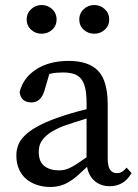

<svg xmlns="http://www.w3.org/2000/svg" viewBox="-20 -730 549 763"><path d="M214 -53Q227 -53 237.5 -55.5Q248 -58 260 -64Q272 -70 287.5 -80Q303 -90 324 -105V-259Q298 -251 273 -243Q248 -235 232 -229Q199 -216 180 -203Q161 -190 150.5 -176.5Q140 -163 137 -150.5Q134 -138 134 -127Q134 -87 156.5 -70Q179 -53 214 -53ZM416 10Q380 10 356 -11Q332 -32 326 -67Q305 -47 288 -32Q271 -17 254 -7Q237 3 219 8Q201 13 179 13Q152 13 127.5 5Q103 -3 84.5 -18.5Q66 -34 55.5 -57.5Q45 -81 45 -112Q45 -133 52 -152.5Q59 -172 77.5 -190.5Q96 -209 128 -227Q160 -245 211 -263Q234 -271 264 -280Q294 -289 324 -296V-321Q324 -357 318.5 -380.5Q313 -404 301.5 -417.5Q290 -431 272.5 -436.5Q255 -442 230 -442Q219 -442 205.5 -441Q192 -440 176 -436L157 -371Q143 -323 105 -323Q63 -323 58 -364Q72 -421 124 -454.5Q176 -488 253 -488Q332 -488 370 -448.5Q408 -409 408 -314V-101Q408 -69 417.5 -55.5Q427 -42 444 -42Q457 -42 466 -48Q475 -54 483 -64L503 -42Q485 -13 463.5 -1.5Q442 10 416 10ZM355 -596Q330 -596 312.5 -612Q295 -628 295 -653Q295 -677 312.5 -693.5Q330 -710 355 -710Q379 -710 396.5 -693.5Q414 -677 414 -653Q414 -628 396.5 -612Q379 -596 355 -596ZM145 -596Q121 -596 103.5 -612Q86 -628 86 -653Q86 -677 103.5 -693.5Q121 -710 145 -710Q170 -710 187.5 -693.5Q205 -677 205 -653Q205 -628 187.5 -612Q170 -596 145 -596Z"/></svg>

Font: Source Serif Pro
Style: Regular
Weight: 400
Designer: Frank Grießhammer
Foundry: Adobe Systems Incorporated
Version: Version 2.000;PS 1.000;hotconv 16.6.51;makeotf.lib2.5.65220